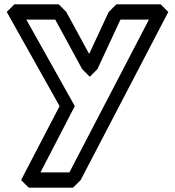

<svg xmlns="http://www.w3.org/2000/svg" viewBox="-20 -568 805 883"><path d="M534 -478H665L299 225H166L324 -80L101 -478H234L358 -250L393 -215L428 -250ZM515 -548 480 -513 390 -320 285 -513 250 -548H46L11 -513L254 -80L77 260L112 295H316L351 260L754 -513L719 -548Z"/></svg>

Font: Hussar Press
Style: Bold
Weight: 700
Foundry: Cannot Into Space Fonts
Version: Version 1.43